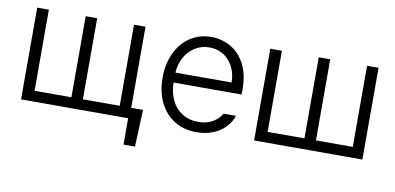

<svg xmlns="http://www.w3.org/2000/svg" viewBox="-67 -740 2251 1093"><g transform="rotate(10 1058.5 -193.0)"><path d="M756.8 152.3H690.4V0H71.3V-530.3H138.7V-61.5H351.6V-530.3H418V-61.5H630.9V-530.3H697.3V-61.5H765.6Z M843.3 -261.7Q843.3 -341.3 872.8 -404.3Q902.3 -467.3 955.6 -502.7Q1008.8 -538.1 1076.7 -538.1Q1136.7 -538.1 1188.5 -509.3Q1240.2 -480.5 1271.7 -421.4Q1303.2 -362.3 1303.2 -276.4V-245.1H909.7Q911.1 -185.5 933.1 -141.4Q955.1 -97.2 994.6 -73Q1034.2 -48.8 1086.4 -48.8Q1136.7 -48.8 1170.7 -69.8Q1204.6 -90.8 1221.2 -120.1H1292.5Q1280.8 -83 1252.2 -53.2Q1223.6 -23.4 1181.2 -6.3Q1138.7 10.7 1086.4 10.7Q1012.7 10.7 957.8 -23.7Q902.8 -58.1 873 -119.9Q843.3 -181.6 843.3 -261.7ZM1234.9 -302.7Q1234.9 -352.1 1214.8 -392.1Q1194.8 -432.1 1158.9 -454.8Q1123 -477.5 1077.6 -477.5Q1030.8 -477.5 993.7 -454.1Q956.5 -430.7 934.8 -390.6Q913.1 -350.6 910.2 -302.7Z M1485.8 -530.3V-61.5H1698.7V-530.3H1765.1V-61.5H1978V-530.3H2044.4V0H1418.5V-530.3Z"/></g></svg>

Font: Pretendard Std Light
Style: Regular
Weight: 300
Designer: Base glyphs from Inter by Rasmus Andersson; Hangeul glyphs from Noto Sans CJK(Source Han Sans) by Jang Soo-young and Kan
Foundry: Kil Hyung-jin
Version: Version 1.309